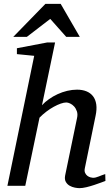

<svg xmlns="http://www.w3.org/2000/svg" viewBox="-20 -955 564 987"><path d="M320.3 -765.6 238.3 -857.9 118.2 -765.6H48.3L213.4 -935.1H292L390.1 -765.6ZM522 -24.9Q515.6 -22.5 499.8 -16.6Q483.9 -10.7 464.4 -4.2Q444.8 2.4 424.3 7.3Q403.8 12.2 388.2 12.2Q378.9 12.2 364.7 9.5Q350.6 6.8 338.1 -0.2Q325.7 -7.3 318.4 -20Q311 -32.7 314.9 -53.2L376 -348.1Q380.4 -367.7 375.2 -382.8Q370.1 -397.9 360.8 -408Q351.6 -418 340.3 -423.1Q329.1 -428.2 320.8 -428.2Q309.1 -428.2 292.2 -422.4Q275.4 -416.5 256.6 -406.2Q237.8 -396 218.8 -381.6Q199.7 -367.2 183.1 -350.1L109.9 0H18.1L155.8 -668L66.9 -676.8V-707L223.1 -736.8H263.2L195.8 -414.1Q210.9 -430.7 231.7 -445.3Q252.4 -460 276.1 -470.9Q299.8 -481.9 325.4 -488Q351.1 -494.1 376 -494.1Q403.3 -494.1 424.3 -485.6Q445.3 -477.1 458.3 -460.2Q471.2 -443.4 474.9 -418Q478.5 -392.6 471.2 -358.9L416 -89.8Q413.1 -75.7 417.5 -66.2Q421.9 -56.6 429.4 -51Q437 -45.4 445.3 -43.2Q453.6 -41 458 -41Q471.7 -41 487.8 -47.9Q503.9 -54.7 521 -60.1Z"/></svg>

Font: Charis SIL Phon
Style: Italic
Weight: 400
Italic angle: -11°
Foundry: SIL International
Version: Version 5.000